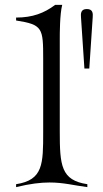

<svg xmlns="http://www.w3.org/2000/svg" viewBox="-20 -770 424 787"><path d="M46 -3C103 -17 147 -22 183 -22C241 -22 283 -10 338 -3V-15C230 -31 225 -92 225 -232V-613C225 -630 225 -712 235 -750H206C161 -716 113 -698 46 -698V-686C155 -669 157 -655 157 -529V-229C157 -98 157 -32 46 -15ZM312 -699 326 -489H346L360 -699C361 -713 362 -733 336 -733C310 -733 311 -713 312 -699Z"/></svg>

Font: Cantique Normal
Style: Regular
Weight: 400
Designer: Sébastien Hayez
Foundry: Sébastien Hayez & Ariel Martín Pérez
Version: Version 1.000;hotconv 1.0.109;makeotfexe 2.5.65596